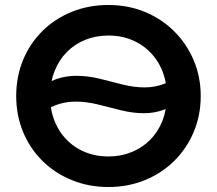

<svg xmlns="http://www.w3.org/2000/svg" viewBox="-20 -735 870 770"><path d="M415 15Q335.5 15 267.8 -12.8Q200 -40.5 150 -90Q100 -139.5 72.5 -206Q45 -272.5 45 -350Q45 -428 72.5 -494.5Q100 -561 150 -610.5Q200 -660 267.8 -687.5Q335.5 -715 415 -715Q494 -715 561.5 -687Q629 -659 679 -609Q729 -559 757 -492.8Q785 -426.5 785 -350Q785 -272.5 757 -206Q729 -139.5 679 -90Q629 -40.5 561.5 -12.8Q494 15 415 15ZM187 -410Q196 -414 205 -417.5Q244 -431 285.5 -431Q332 -431 378.8 -419.5Q425.5 -408 471.2 -396.2Q517 -384.5 560.5 -384.5Q601.5 -384.5 639 -399Q642 -400 645 -401.5Q637.5 -443.5 618 -478Q587 -532.5 534 -562.5Q481 -592.5 415 -592.5Q365 -592.5 322.5 -575.5Q280 -558.5 248.2 -526.5Q216.5 -494.5 199 -450Q191 -431 187 -410ZM415 -107.5Q464.5 -107.5 507.2 -124.8Q550 -142 581.8 -173.8Q613.5 -205.5 631.5 -250.5Q640 -272.5 644.5 -297.5Q641 -296 637.5 -295Q599 -281 558 -281Q512 -281 465.5 -292.8Q419 -304.5 373 -316Q327 -327.5 282.5 -327.5Q241 -327.5 202.5 -313Q193.5 -309.5 184 -305Q191 -259 212 -222Q242.5 -167.5 295.5 -137.5Q348.5 -107.5 415 -107.5Z"/></svg>

Font: Geologica EX Med
Style: Regular
Weight: 500
Designer: Sindre Bremnes, Frode Helland
Foundry: Monokrom Skriftforlag AS
Version: Version 1.010;gftools[0.9.28]